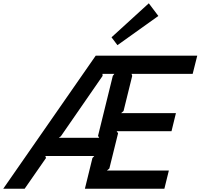

<svg xmlns="http://www.w3.org/2000/svg" viewBox="-74 -1149 1221 1169"><path d="M284.2 -310.1H529.8L522.9 -321.8L612.8 -687L622.1 -699.2H549.8L550.8 -687L296.9 -319.8ZM954.1 -110.8 926.8 0H442.9L488.8 -187L500 -199.2H202.1L206.1 -187L76.2 0H-54.2L508.8 -810.1H1127L1099.1 -699.2H727.1L731 -687L678.2 -473.1L663.1 -460H997.1L970.2 -350.1H636.2L645 -337.9L591.8 -123L577.1 -110.8ZM832 -1128.9 890.1 -1051.8 641.1 -874 605 -921.9Z"/></svg>

Font: Sinkin Sans 500 Medium Italic
Style: Regular
Weight: 500
Italic angle: -112°
Designer: Keith Bates
Foundry: K-Type
Version: Sinkin Sans (version 1.0)  by Keith Bates   •   © 2014   www